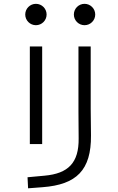

<svg xmlns="http://www.w3.org/2000/svg" viewBox="-20 -764 626 1018"><path d="M128.9 234.4 206.1 228.5C385.3 214.8 463.9 138.7 462.4 -45.9L460.9 -187.5V-517.6H396V-170.9L397 -30.3C398.4 99.1 342.3 156.2 215.8 167.5L126 175.8ZM138.2 0H203.6V-517.6H138.2ZM170.4 -630.4C201.7 -630.4 227.1 -655.8 227.1 -687C227.1 -718.3 201.7 -743.7 170.4 -743.7C139.2 -743.7 113.8 -718.3 113.8 -687C113.8 -655.8 139.2 -630.4 170.4 -630.4ZM428.2 -630.4C459.5 -630.4 484.9 -655.8 484.9 -687C484.9 -718.3 459.5 -743.7 428.2 -743.7C397 -743.7 371.6 -718.3 371.6 -687C371.6 -655.8 397 -630.4 428.2 -630.4Z"/></svg>

Font: Cascadia Mono NF Light
Style: Regular
Weight: 300
Monospace: yes
Designer: Aaron Bell
Foundry: Saja Typeworks
Version: Version 2404.023